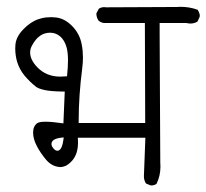

<svg xmlns="http://www.w3.org/2000/svg" viewBox="-20 -574 615 572"><path d="M431.2 -21.5Q439.9 -21.5 446.3 -26.4Q458 -49.8 458 -78.1Q458 -78.6 457.5 -89.8L455.6 -469.7V-505.4H535.2Q542 -503.9 547.4 -503.9Q559.1 -503.9 568.4 -509.8L574.7 -523.4Q575.2 -524.9 575.2 -527.6Q575.2 -530.3 573.7 -534.9Q572.3 -539.6 568.8 -544.9Q544.9 -553.7 517.6 -553.7Q513.2 -553.7 507.8 -553.2L295.4 -552.2Q292.5 -552.7 290.5 -552.7Q281.2 -552.7 274.4 -547.9L267.1 -534.2Q267.1 -533.7 267.1 -533.2Q267.1 -522 273.9 -512.2Q280.8 -506.8 289.6 -505.4H411.6L412.6 -207.5H214.4V-214.8Q214.4 -288.6 225.1 -371.6Q227.1 -387.7 227.1 -402.8Q227.1 -422.4 223.6 -440.9Q217.8 -473.6 194.3 -497.1Q171.9 -519.5 146 -522Q139.2 -522.9 132.6 -522.9Q126 -522.9 116.5 -522Q106.9 -521 95.2 -517.1Q71.3 -509.3 49.6 -486.8Q27.8 -464.4 25.9 -440.4Q25.4 -435.1 25.4 -429.7Q25.4 -409.7 30.8 -390.6Q38.1 -366.7 53.2 -348.6Q69.3 -329.6 87.4 -315.4Q94.2 -310.1 112.5 -305.9Q130.9 -301.8 165 -301.3H172.9L168.9 -206.5Q133.8 -211.4 116.2 -211.4Q104.5 -211.4 98.6 -210Q92.8 -208.5 90.8 -207Q78.6 -197.8 78.6 -179Q78.6 -160.2 89.8 -138.7Q101.1 -117.2 117.7 -97.7Q133.8 -79.1 155.3 -76.7Q157.2 -76.2 159.7 -76.2Q166.5 -76.2 174.8 -79.6Q184.1 -83.5 194.8 -95.2Q212.4 -115.2 212.4 -149.4Q212.4 -152.3 211.9 -163.6H413.1L408.7 -48.8Q408.7 -37.1 415 -27.3L427.7 -22Q429.7 -21.5 431.2 -21.5ZM140.6 -130.4Q133.3 -138.2 133.3 -145Q133.3 -159.7 160.2 -163.6L169.9 -164.6L168.5 -155.3Q165.5 -135.3 159.2 -128.9Q155.8 -125 151.6 -125Q147.5 -125 144.8 -126.7Q142.1 -128.4 140.6 -130.4ZM159.7 -345.7Q117.7 -345.7 90.8 -374Q69.8 -396 69.8 -417.5Q69.8 -429.2 76.2 -439.9Q96.2 -476.6 129.4 -476.6Q147.9 -476.6 161.6 -463.4Q177.7 -446.8 181.2 -418Q182.6 -406.2 182.6 -395.5Q182.6 -374.5 179.7 -346.7Q166.5 -345.7 159.7 -345.7Z"/></svg>

Font: Bakudai
Style: ExtraLight
Weight: 200
Version: Version 1.48